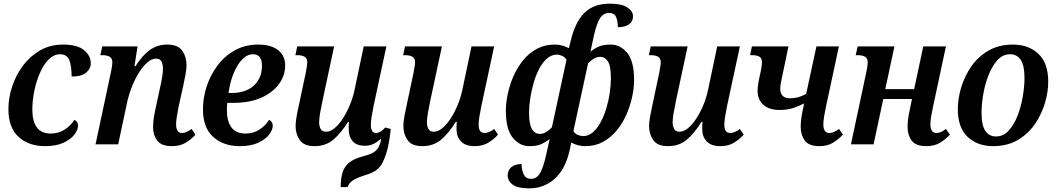

<svg xmlns="http://www.w3.org/2000/svg" viewBox="-20 -790 5790 1051"><path d="M226 10Q139 10 82.5 -40Q26 -90 26 -193Q26 -254 46.5 -316.5Q67 -379 106 -431Q145 -483 200 -514.5Q255 -546 325 -546Q403 -546 440 -515.5Q477 -485 477 -443Q477 -414 451.5 -392.5Q426 -371 372 -371Q372 -428 359.5 -460.5Q347 -493 308 -493Q276 -493 248 -466Q220 -439 200 -394Q180 -349 168.5 -295.5Q157 -242 157 -189Q157 -126 182 -92.5Q207 -59 257 -59Q301 -59 334 -80.5Q367 -102 387 -134Q407 -124 407 -102Q407 -79 387 -53Q367 -27 327 -8.5Q287 10 226 10Z M921 10Q864 10 841 -20Q818 -50 818 -92Q818 -111 820.5 -133.5Q823 -156 829 -184L853 -296Q862 -334 867 -363.5Q872 -393 872 -415Q872 -434 865 -451.5Q858 -469 834 -469Q809 -469 784.5 -446.5Q760 -424 738.5 -389Q717 -354 701.5 -314Q686 -274 678 -240L627 0H503L588 -399Q595 -433 595 -449Q595 -471 580 -479.5Q565 -488 541 -488H529L540 -536H733L716 -428H722Q759 -487 800.5 -516.5Q842 -546 895 -546Q954 -546 977.5 -512.5Q1001 -479 1001 -435Q1001 -412 995.5 -382.5Q990 -353 983 -320L956 -198Q951 -171 947.5 -148.5Q944 -126 944 -108Q944 -87 951.5 -74.5Q959 -62 976 -62Q989 -62 1001 -67.5Q1013 -73 1029 -84L1050 -53Q1027 -27 996 -8.5Q965 10 921 10Z M1293 10Q1203 10 1147 -40.5Q1091 -91 1091 -192Q1091 -254 1111 -316Q1131 -378 1170 -430.5Q1209 -483 1265.5 -514.5Q1322 -546 1394 -546Q1464 -546 1502.5 -515.5Q1541 -485 1541 -431Q1541 -377 1507.5 -330.5Q1474 -284 1410.5 -255.5Q1347 -227 1259 -227H1224Q1223 -216 1222.5 -206Q1222 -196 1222 -186Q1222 -126 1247 -92.5Q1272 -59 1324 -59Q1367 -59 1400 -80.5Q1433 -102 1453 -134Q1473 -124 1473 -102Q1473 -79 1453 -53Q1433 -27 1393 -8.5Q1353 10 1293 10ZM1231 -281H1246Q1326 -281 1370 -322Q1414 -363 1414 -430Q1414 -493 1365 -493Q1333 -493 1305.5 -464.5Q1278 -436 1258.5 -388Q1239 -340 1231 -281Z M1702 10Q1644 10 1621 -23Q1598 -56 1598 -100Q1598 -120 1603 -149.5Q1608 -179 1616 -214L1654 -393Q1657 -409 1659.5 -425.5Q1662 -442 1662 -449Q1662 -471 1647 -479.5Q1632 -488 1609 -488H1597L1607 -536H1809L1745 -237Q1738 -204 1732.5 -172.5Q1727 -141 1727 -120Q1727 -100 1735 -84.5Q1743 -69 1766 -69Q1788 -69 1811.5 -88.5Q1835 -108 1856.5 -141Q1878 -174 1894.5 -213.5Q1911 -253 1920 -294L1971 -536H2095L2025 -210Q2019 -179 2014.5 -152.5Q2010 -126 2010 -107Q2010 -62 2039 -62Q2062 -62 2089 -92L2119 -84Q2116 -54 2110 -17Q2104 20 2094 51Q2084 82 2072 104Q2060 126 2039.5 141.5Q2019 157 1981 168Q1929 185 1909 199Q1889 213 1883 234H1845Q1845 187 1855 154.5Q1865 122 1891 100.5Q1917 79 1966 66Q2005 56 2022 46Q2039 36 2051 18Q2057 7 2061 -6Q2065 -19 2067 -32Q2048 -14 2026 -3Q2004 8 1977 8Q1933 8 1911 -16.5Q1889 -41 1889 -82Q1889 -91 1889 -101.5Q1889 -112 1891 -123H1885Q1846 -60 1804 -25Q1762 10 1702 10Z M2292 10Q2234 10 2211 -23Q2188 -56 2188 -100Q2188 -122 2193.5 -152Q2199 -182 2206 -214L2244 -393Q2247 -409 2249.5 -425Q2252 -441 2252 -449Q2252 -471 2237 -479.5Q2222 -488 2199 -488H2187L2197 -536H2399L2335 -237Q2328 -204 2322.5 -172.5Q2317 -141 2317 -120Q2317 -100 2325 -84.5Q2333 -69 2355 -69Q2378 -69 2401.5 -88.5Q2425 -108 2446.5 -141Q2468 -174 2484.5 -213.5Q2501 -253 2510 -294L2561 -536H2685L2615 -210Q2609 -180 2604.5 -153.5Q2600 -127 2600 -107Q2600 -62 2632 -62Q2656 -62 2685 -84L2706 -53Q2684 -28 2653 -9Q2622 10 2578 10Q2528 10 2503.5 -16Q2479 -42 2479 -82Q2479 -91 2479 -101.5Q2479 -112 2481 -123H2475Q2436 -60 2394 -25Q2352 10 2292 10Z M2876 241Q2813 241 2786 220.5Q2759 200 2759 170Q2759 142 2779 125Q2799 108 2835 108Q2835 138 2846.5 163.5Q2858 189 2887 189Q2919 189 2937 156Q2955 123 2969 60L2989 -29Q2969 -13 2944 -1.5Q2919 10 2878 10Q2824 10 2786.5 -36.5Q2749 -83 2749 -183Q2749 -226 2759.5 -276Q2770 -326 2791 -373.5Q2812 -421 2843.5 -460Q2875 -499 2918.5 -522.5Q2962 -546 3016 -546Q3038 -546 3058.5 -540.5Q3079 -535 3094 -526L3104 -566Q3128 -669 3179 -719.5Q3230 -770 3318 -770Q3383 -770 3414 -749.5Q3445 -729 3445 -701Q3445 -671 3422 -656Q3399 -641 3362 -641Q3362 -672 3353 -695.5Q3344 -719 3314 -719Q3282 -719 3263.5 -688.5Q3245 -658 3231 -595L3212 -507Q3231 -523 3256.5 -534.5Q3282 -546 3322 -546Q3377 -546 3414 -499.5Q3451 -453 3451 -353Q3451 -310 3440.5 -260.5Q3430 -211 3409 -163Q3388 -115 3356 -76Q3324 -37 3281 -13.5Q3238 10 3184 10Q3162 10 3142 4.5Q3122 -1 3107 -10L3097 37Q3074 137 3016 189Q2958 241 2876 241ZM2934 -57Q2954 -57 2971 -68Q2988 -79 3001 -93L3081 -463Q3073 -477 3057.5 -484Q3042 -491 3029 -491Q2999 -491 2974.5 -470Q2950 -449 2931.5 -413.5Q2913 -378 2901 -336Q2889 -294 2882.5 -252Q2876 -210 2876 -175Q2876 -110 2892 -83.5Q2908 -57 2934 -57ZM3172 -45Q3201 -45 3225.5 -66Q3250 -87 3268.5 -122Q3287 -157 3299.5 -199Q3312 -241 3318 -283.5Q3324 -326 3324 -361Q3324 -429 3307.5 -454Q3291 -479 3267 -479Q3247 -479 3229.5 -468Q3212 -457 3199 -443L3119 -73Q3127 -58 3142.5 -51.5Q3158 -45 3172 -45Z M3637 10Q3579 10 3556 -23Q3533 -56 3533 -100Q3533 -122 3538.5 -152Q3544 -182 3551 -214L3589 -393Q3592 -409 3594.5 -425Q3597 -441 3597 -449Q3597 -471 3582 -479.5Q3567 -488 3544 -488H3532L3542 -536H3744L3680 -237Q3673 -204 3667.5 -172.5Q3662 -141 3662 -120Q3662 -100 3670 -84.5Q3678 -69 3700 -69Q3723 -69 3746.5 -88.5Q3770 -108 3791.5 -141Q3813 -174 3829.5 -213.5Q3846 -253 3855 -294L3906 -536H4030L3960 -210Q3954 -180 3949.5 -153.5Q3945 -127 3945 -107Q3945 -62 3977 -62Q4001 -62 4030 -84L4051 -53Q4029 -28 3998 -9Q3967 10 3923 10Q3873 10 3848.5 -16Q3824 -42 3824 -82Q3824 -91 3824 -101.5Q3824 -112 3826 -123H3820Q3781 -60 3739 -25Q3697 10 3637 10Z M4247 -188Q4191 -188 4159 -216Q4127 -244 4127 -294Q4127 -312 4131.5 -338Q4136 -364 4143 -393Q4151 -430 4151 -448Q4151 -472 4136.5 -480Q4122 -488 4098 -488H4086L4096 -536H4296L4263 -378Q4258 -356 4254.5 -337Q4251 -318 4251 -305Q4251 -252 4305 -252Q4327 -252 4348 -257.5Q4369 -263 4393 -276L4449 -536H4572L4501 -204Q4495 -177 4491 -152Q4487 -127 4487 -108Q4487 -87 4495 -74.5Q4503 -62 4520 -62Q4534 -62 4545.5 -67.5Q4557 -73 4573 -84L4594 -53Q4570 -27 4539.5 -8.5Q4509 10 4465 10Q4408 10 4385.5 -20.5Q4363 -51 4363 -96Q4363 -114 4365.5 -136.5Q4368 -159 4374 -186L4382 -224Q4354 -209 4321 -198.5Q4288 -188 4247 -188Z M5050 10Q4993 10 4970.5 -20.5Q4948 -51 4948 -95Q4948 -113 4950.5 -135Q4953 -157 4959 -184L4972 -248H4815L4762 0H4638L4723 -399Q4730 -433 4730 -449Q4730 -471 4715 -479.5Q4700 -488 4676 -488H4664L4675 -536H4876L4826 -302H4984L5034 -536H5158L5087 -204Q5081 -177 5077 -152.5Q5073 -128 5073 -108Q5073 -87 5081 -74.5Q5089 -62 5105 -62Q5119 -62 5131 -67.5Q5143 -73 5158 -84L5180 -53Q5156 -27 5125.5 -8.5Q5095 10 5050 10Z M5416 10Q5331 10 5277 -40.5Q5223 -91 5223 -193Q5223 -250 5241.5 -311.5Q5260 -373 5297 -426.5Q5334 -480 5391 -513Q5448 -546 5525 -546Q5610 -546 5664 -495.5Q5718 -445 5718 -343Q5718 -286 5699.5 -224.5Q5681 -163 5644 -109.5Q5607 -56 5550 -23Q5493 10 5416 10ZM5432 -43Q5472 -43 5501.5 -75Q5531 -107 5550 -156.5Q5569 -206 5578.5 -261Q5588 -316 5588 -361Q5588 -433 5567 -463Q5546 -493 5509 -493Q5469 -493 5440 -461Q5411 -429 5391.5 -379.5Q5372 -330 5362.5 -275Q5353 -220 5353 -174Q5353 -103 5374 -73Q5395 -43 5432 -43Z"/></svg>

Font: Noto Serif SemiCondensed SemiBold
Style: Italic
Weight: 600
Width: 4
Italic angle: -12°
Designer: Monotype Design Team
Foundry: Monotype Imaging Inc.
Version: Version 2.014; ttfautohint (v1.8.4.7-5d5b)